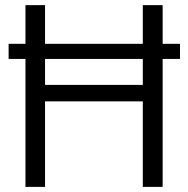

<svg xmlns="http://www.w3.org/2000/svg" viewBox="-20 -731 735 751"><path d="M156.2 -710.9V-559.6H538.6V-710.9H616.2V-559.6H684.1V-500.5H616.2V0H538.6V-334.5H156.2V0H79.6V-500.5H13.7V-559.6H79.6V-710.9ZM156.2 -398.9H538.6V-500.5H156.2Z"/></svg>

Font: Vazirmatn UI FD Light
Style: Regular
Weight: 300
Designer: Saber Rastikerdar
Foundry: Saber Rastikerdar
Version: Version 33.003